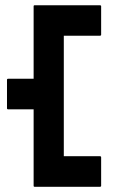

<svg xmlns="http://www.w3.org/2000/svg" viewBox="-20 -716 446 736"><path d="M362.8 0H112.8Q108.9 0 108.9 -3.9V-296.9H11.7Q6.8 -296.9 6.8 -300.8V-410.2Q6.8 -414.1 11.7 -414.1H108.9V-691.9Q108.9 -695.8 112.8 -695.8H362.8Q367.7 -695.8 367.7 -691.9V-583Q367.7 -579.1 362.8 -579.1H224.6V-117.2H362.8Q367.7 -117.2 367.7 -112.8V-3.9Q367.7 0 362.8 0Z"/></svg>

Font: WRV
Style: Display
Weight: 400
Designer: Will Viles x Danh Hong
Version: Version 8.001; ttfautohint (v1.8.3)